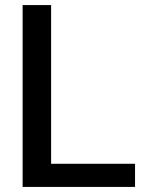

<svg xmlns="http://www.w3.org/2000/svg" viewBox="-20 -735 567 755"><path d="M69 -715H181V-91H511V0H69Z"/></svg>

Font: Freesentation 6 SemiBold
Style: Regular
Weight: 600
Designer: glyphs from Roboto by Christian Robertson / Hangul glyphs from Noto Sans CJK(Source Han Sans) by Jang Soo-young and Kang
Foundry: PT&
Version: Version 2.001